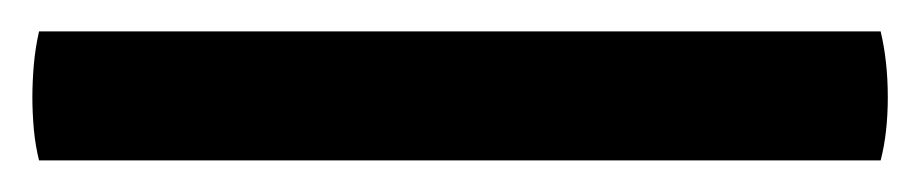

<svg xmlns="http://www.w3.org/2000/svg" viewBox="-25 54 579 121"><path d="M-0.4 155.1Q-2.7 145.9 -3.7 135.3Q-4.6 124.6 -4.6 115.3Q-4.6 105.9 -3.7 94.9Q-2.7 83.9 -0.4 73.8H530Q534.5 92.7 534.5 115.3Q534.5 137.7 530 155.1Z"/></svg>

Font: Signika SC
Style: Regular
Weight: 300
Designer: Anna Giedryś
Foundry: Anna Giedryś
Version: Version 2.000